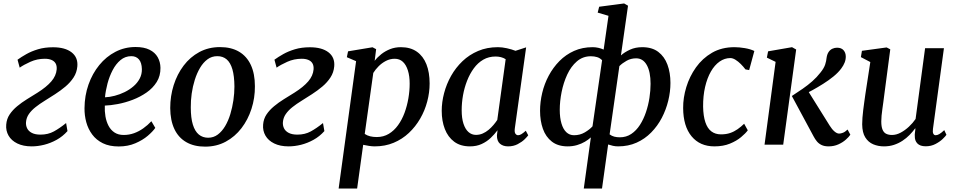

<svg xmlns="http://www.w3.org/2000/svg" viewBox="-20 -837 5538 1111"><path d="M163.5 10Q114.5 10 80.2 -6.8Q46 -23.5 29.5 -52.2Q13 -81 16 -116Q18.5 -149 35.8 -174.8Q53 -200.5 79.2 -222.2Q105.5 -244 136.5 -263.2Q167.5 -282.5 197.5 -301Q249 -333.5 277 -366Q305 -398.5 308 -435.5Q309.5 -456.5 301.8 -470Q294 -483.5 278 -490.2Q262 -497 239.5 -497Q195 -497 156 -479.5Q117 -462 94 -445.5L81.5 -491.5Q103.5 -507.5 132.8 -524Q162 -540.5 200.2 -552Q238.5 -563.5 287 -563.5Q356.5 -563.5 394.2 -534.2Q432 -505 427.5 -453Q424.5 -417.5 405.8 -388.8Q387 -360 358.8 -336.2Q330.5 -312.5 298.8 -292Q267 -271.5 238 -253.5Q209.5 -236 185.8 -217.2Q162 -198.5 147.2 -177.2Q132.5 -156 130.5 -130Q129 -111 137 -94.5Q145 -78 164.2 -68Q183.5 -58 214.5 -58Q258 -58 291.8 -76.5Q325.5 -95 362.5 -125L370.5 -78.5Q343 -47.5 307.8 -28Q272.5 -8.5 235.2 0.8Q198 10 163.5 10Z M878.5 -97Q864.5 -76.5 835 -51.2Q805.5 -26 762.8 -7.8Q720 10.5 667 10.5Q613 10.5 575 -8.2Q537 -27 513.5 -58.8Q490 -90.5 479.2 -130Q468.5 -169.5 469 -211Q469.5 -283.5 492 -347.5Q514.5 -411.5 554.5 -460.5Q594.5 -509.5 648 -537.2Q701.5 -565 764.5 -565Q813.5 -565 845.2 -549.2Q877 -533.5 892.5 -506Q908 -478.5 908.5 -444.5Q909 -398 886.8 -362.5Q864.5 -327 827.8 -301.5Q791 -276 747.8 -259.5Q704.5 -243 662 -235Q619.5 -227 586.5 -226Q585 -193.5 590.2 -163.2Q595.5 -133 608.2 -108.8Q621 -84.5 642.8 -70.2Q664.5 -56 695.5 -56Q727 -56 755.5 -66.2Q784 -76.5 809.2 -94.5Q834.5 -112.5 856 -135.5ZM740 -512Q704.5 -512 677.5 -489.5Q650.5 -467 631.8 -431Q613 -395 602 -353.5Q591 -312 587.5 -274Q614.5 -275 644 -282.8Q673.5 -290.5 701.5 -304.2Q729.5 -318 752.2 -337.5Q775 -357 788.2 -382Q801.5 -407 801 -437Q800 -474.5 784 -493.2Q768 -512 740 -512Z M1253 -564.5Q1318 -564.5 1363 -538Q1408 -511.5 1431.5 -461Q1455 -410.5 1455 -338Q1455.5 -270 1435.2 -207.2Q1415 -144.5 1377.2 -95.2Q1339.5 -46 1286.2 -17.2Q1233 11.5 1167 11.5Q1103 11.5 1057.8 -14.5Q1012.5 -40.5 989 -90.5Q965.5 -140.5 965 -211.5Q965 -281 985 -344.2Q1005 -407.5 1042.5 -457.2Q1080 -507 1133.5 -535.8Q1187 -564.5 1253 -564.5ZM1237.5 -512Q1205.5 -512 1180.8 -493.8Q1156 -475.5 1137.8 -444.8Q1119.5 -414 1107.2 -375.2Q1095 -336.5 1089.2 -295.2Q1083.5 -254 1084 -215.5Q1084 -154.5 1096 -115.8Q1108 -77 1130.5 -58.5Q1153 -40 1184.5 -40Q1215.5 -40 1240 -58.2Q1264.5 -76.5 1282.8 -107.2Q1301 -138 1312.8 -176.8Q1324.5 -215.5 1330.5 -256.5Q1336.5 -297.5 1336.5 -336.5Q1336 -397 1324.8 -435.8Q1313.5 -474.5 1291.8 -493.2Q1270 -512 1237.5 -512Z M1650 10Q1601 10 1566.8 -6.8Q1532.5 -23.5 1516 -52.2Q1499.5 -81 1502.5 -116Q1505 -149 1522.2 -174.8Q1539.5 -200.5 1565.8 -222.2Q1592 -244 1623 -263.2Q1654 -282.5 1684 -301Q1735.5 -333.5 1763.5 -366Q1791.5 -398.5 1794.5 -435.5Q1796 -456.5 1788.2 -470Q1780.5 -483.5 1764.5 -490.2Q1748.5 -497 1726 -497Q1681.5 -497 1642.5 -479.5Q1603.5 -462 1580.5 -445.5L1568 -491.5Q1590 -507.5 1619.2 -524Q1648.5 -540.5 1686.8 -552Q1725 -563.5 1773.5 -563.5Q1843 -563.5 1880.8 -534.2Q1918.5 -505 1914 -453Q1911 -417.5 1892.2 -388.8Q1873.5 -360 1845.2 -336.2Q1817 -312.5 1785.2 -292Q1753.5 -271.5 1724.5 -253.5Q1696 -236 1672.2 -217.2Q1648.5 -198.5 1633.8 -177.2Q1619 -156 1617 -130Q1615.5 -111 1623.5 -94.5Q1631.5 -78 1650.8 -68Q1670 -58 1701 -58Q1744.5 -58 1778.2 -76.5Q1812 -95 1849 -125L1857 -78.5Q1829.5 -47.5 1794.2 -28Q1759 -8.5 1721.8 0.8Q1684.5 10 1650 10Z M1939.5 254 2040.5 -483 1987 -506 1994 -540 2135.5 -563.5 2156.5 -552.5 2148 -485Q2163.5 -505.5 2186.2 -523.5Q2209 -541.5 2237.5 -552.8Q2266 -564 2299.5 -564Q2355 -564 2392 -538Q2429 -512 2447.5 -465Q2466 -418 2466 -354Q2466 -302 2452.2 -249.8Q2438.5 -197.5 2411.5 -150.8Q2384.5 -104 2346 -67.8Q2307.5 -31.5 2257.8 -10.8Q2208 10 2148.5 10Q2132.5 10 2115.2 7.2Q2098 4.5 2081.5 1L2046.5 254ZM2090.5 -62Q2104.5 -52.5 2122 -48.2Q2139.5 -44 2160.5 -44Q2199 -44 2229.8 -62.5Q2260.5 -81 2283.2 -112.5Q2306 -144 2320.8 -184Q2335.5 -224 2343 -267.5Q2350.5 -311 2350.5 -353Q2350.5 -397 2340.2 -429.5Q2330 -462 2311 -479.5Q2292 -497 2264 -497Q2237 -497 2213 -484.5Q2189 -472 2170.5 -453.2Q2152 -434.5 2140 -415Z M2959 -94.5Q2956 -72 2962.5 -63.2Q2969 -54.5 2978 -54.5Q2987 -54.5 2997.2 -60.8Q3007.5 -67 3022.5 -80.5L3036.5 -54Q3031.5 -46.5 3015.8 -31Q3000 -15.5 2975.5 -2.8Q2951 10 2920 10Q2891 10 2873 -5.5Q2855 -21 2855.5 -54L2859 -83.5Q2842 -60.5 2819.5 -39Q2797 -17.5 2767.2 -3.8Q2737.5 10 2699.5 10Q2644.5 10 2608.2 -17Q2572 -44 2554 -90.5Q2536 -137 2536 -195.5Q2536 -246 2549.8 -298.2Q2563.5 -350.5 2590.2 -398Q2617 -445.5 2656.2 -483Q2695.5 -520.5 2746.8 -542.2Q2798 -564 2861 -564Q2885 -564 2913.2 -557.8Q2941.5 -551.5 2963 -543L3024.5 -563ZM2906 -494.5Q2893.5 -502.5 2878.8 -506.2Q2864 -510 2848 -510Q2808 -510 2776.5 -491.8Q2745 -473.5 2721.8 -441.8Q2698.5 -410 2682.8 -369.8Q2667 -329.5 2659.2 -285.8Q2651.5 -242 2651.5 -199.5Q2651.5 -152.5 2662 -120.8Q2672.5 -89 2691 -72.8Q2709.5 -56.5 2734 -56.5Q2755 -56.5 2773.2 -64.5Q2791.5 -72.5 2807 -85.5Q2822.5 -98.5 2835.2 -113.5Q2848 -128.5 2857.5 -143Z M3358 254 3399 -42Q3385 -29 3364.8 -17Q3344.5 -5 3319.2 2.5Q3294 10 3265 10Q3209 10 3173.5 -17.5Q3138 -45 3121.5 -91.5Q3105 -138 3105 -196Q3105 -247 3117.5 -299.5Q3130 -352 3155.2 -399.2Q3180.5 -446.5 3217.2 -483.8Q3254 -521 3302 -542.5Q3350 -564 3409.5 -564Q3426.5 -564 3442.8 -560.2Q3459 -556.5 3473 -550L3501 -745.5L3438.5 -764L3447 -798L3591.5 -817L3614 -804L3573 -516.5Q3594.5 -535.5 3625.8 -549.8Q3657 -564 3696.5 -564Q3753 -564 3789 -536.8Q3825 -509.5 3842.2 -462.8Q3859.5 -416 3859.5 -357Q3859.5 -306.5 3846.8 -254.2Q3834 -202 3809.5 -155Q3785 -108 3748.2 -70.5Q3711.5 -33 3663.5 -11.5Q3615.5 10 3556.5 10Q3541.5 10 3526.8 6.8Q3512 3.5 3499 -1L3463.5 254ZM3408.5 -106 3464 -488.5Q3451.5 -501.5 3435 -506.5Q3418.5 -511.5 3399 -511.5Q3352.5 -511.5 3318.2 -482Q3284 -452.5 3262.2 -405.5Q3240.5 -358.5 3229.8 -304.8Q3219 -251 3219 -201.5Q3219 -156 3228.8 -122.8Q3238.5 -89.5 3257 -72Q3275.5 -54.5 3301.5 -54.5Q3336 -54.5 3364 -71Q3392 -87.5 3408.5 -106ZM3564 -454.5 3507.5 -59.5Q3520 -50 3534.8 -46.2Q3549.5 -42.5 3566.5 -42.5Q3604 -42.5 3633 -62Q3662 -81.5 3683 -114.2Q3704 -147 3717.8 -187.8Q3731.5 -228.5 3738 -271Q3744.5 -313.5 3744.5 -352Q3744.5 -421 3722.8 -460.2Q3701 -499.5 3661 -499.5Q3631 -499.5 3606 -485.5Q3581 -471.5 3564 -454.5Z M4114 10Q4030 10 3981.8 -48.2Q3933.5 -106.5 3933 -212Q3932.5 -271 3951.2 -332.8Q3970 -394.5 4007.2 -447Q4044.5 -499.5 4100.2 -531.8Q4156 -564 4230 -564Q4257.5 -564 4290 -558.5Q4322.5 -553 4345 -542L4315 -431.5L4293.5 -435.5Q4281.5 -451.5 4266.5 -466.5Q4251.5 -481.5 4235.8 -491.2Q4220 -501 4206 -501Q4173 -501 4144 -480.8Q4115 -460.5 4093.5 -423Q4072 -385.5 4060 -333.8Q4048 -282 4048.5 -220Q4049.5 -165.5 4061.5 -129.8Q4073.5 -94 4096.2 -76.8Q4119 -59.5 4152 -59.5Q4182 -59.5 4205.2 -67.5Q4228.5 -75.5 4248.2 -89.5Q4268 -103.5 4286 -121L4307 -83Q4294.5 -65.5 4268.2 -43.5Q4242 -21.5 4203.5 -5.8Q4165 10 4114 10Z M4404 0 4468 -479 4417.5 -503.5 4424.5 -540 4563 -564 4587 -550.5 4512 0ZM4774.5 10Q4750.5 10 4734.2 2.2Q4718 -5.5 4707 -18.8Q4696 -32 4688 -47.5L4562 -281.5Q4595 -303 4624.8 -323.5Q4654.5 -344 4680.5 -367Q4706.5 -390 4727.5 -417Q4748 -442.5 4754.8 -463.5Q4761.5 -484.5 4763 -502.5Q4766 -523.5 4775 -536.5Q4784 -549.5 4797 -555.2Q4810 -561 4823.5 -561Q4848 -561 4860.8 -546.8Q4873.5 -532.5 4874 -511.5Q4874.5 -492.5 4867.5 -475Q4860.5 -457.5 4848.5 -441.5Q4831 -417.5 4802.8 -394.5Q4774.5 -371.5 4743 -351.8Q4711.5 -332 4682.8 -316.2Q4654 -300.5 4635 -290.5L4645.5 -327L4781 -110Q4794 -89 4808.5 -76.5Q4823 -64 4835.5 -64Q4845 -64 4857.5 -68.8Q4870 -73.5 4884.5 -87.5L4900.5 -57.5Q4892 -44.5 4874.2 -28.8Q4856.5 -13 4831 -1.5Q4805.5 10 4774.5 10Z M5095 10Q5061.5 10 5033 -2Q5004.5 -14 4987 -41.8Q4969.5 -69.5 4969 -117.5Q4969 -134.5 4970.5 -155.8Q4972 -177 4975 -200.5Q4978 -224 4981.2 -247.5Q4984.5 -271 4987.5 -292.5L5016 -478L4961.5 -506.5L4967.5 -543L5110.5 -562.5L5131.5 -551.5L5097 -289.5Q5094.5 -268 5091.5 -247Q5088.5 -226 5085.8 -206Q5083 -186 5081.2 -168Q5079.5 -150 5079.5 -134.5Q5079.5 -104 5086.8 -86.8Q5094 -69.5 5108 -62.8Q5122 -56 5141.5 -56Q5166.5 -56 5191.8 -69.5Q5217 -83 5239.5 -104Q5262 -125 5278 -148.5L5333 -558H5442L5378.5 -91Q5376 -72.5 5380.5 -63.5Q5385 -54.5 5394 -54.5Q5403.5 -54.5 5415 -61Q5426.5 -67.5 5444 -84L5456.5 -57Q5451.5 -49 5435 -33Q5418.5 -17 5393.2 -3.8Q5368 9.5 5336.5 9.5Q5304 9.5 5288.2 -7Q5272.5 -23.5 5273.5 -50.5Q5273 -53 5273.2 -57.8Q5273.5 -62.5 5274.2 -68.8Q5275 -75 5275.8 -81.2Q5276.5 -87.5 5277 -93L5275.5 -94Q5261 -74.5 5243 -56Q5225 -37.5 5202.2 -22.5Q5179.5 -7.5 5153 1.2Q5126.5 10 5095 10Z"/></svg>

Font: Merriweather 28pt Medium
Style: Italic
Weight: 500
Italic angle: -7.8°
Version: Version 2.101